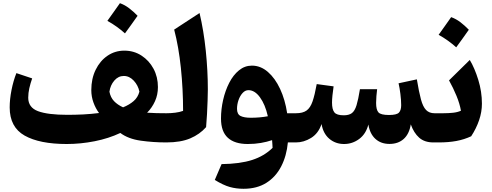

<svg xmlns="http://www.w3.org/2000/svg" viewBox="-20 -882 3044 1189"><path d="M750 -568.4Q809.1 -568.4 856.2 -537.8Q903.3 -507.3 930.7 -456.3Q958 -405.3 958 -342.8Q958 -295.4 939.9 -255.4Q921.9 -215.3 891.1 -184.1Q916.5 -182.1 949 -181.4Q981.4 -180.7 1009.8 -180.7H1010.3V0H1009.8Q927.2 0 850.6 -11Q773.9 -22 725.1 -58.6Q652.8 -24.4 565.9 -7.3Q479 9.8 393.1 9.8Q224.6 9.8 132.3 -42.5Q40 -94.7 40 -216.8Q40 -267.6 51.3 -324.5Q62.5 -381.3 81.5 -429.2L179.2 -396.5Q168.5 -366.2 161.6 -335.9Q154.8 -305.7 154.8 -276.9Q154.8 -216.3 215.3 -193.6Q275.9 -170.9 397 -170.9Q444.8 -170.9 494.6 -173.3Q544.4 -175.8 593.3 -182.1Q571.8 -210.9 558.6 -247.6Q545.4 -284.2 545.4 -324.2Q545.4 -394.5 572.3 -449.7Q599.1 -504.9 645.5 -536.6Q691.9 -568.4 750 -568.4ZM746.6 -411.6Q712.4 -411.6 687.7 -382.8Q663.1 -354 657.7 -314Q664.6 -278.3 686.3 -255.6Q708 -232.9 742.2 -217.3Q780.8 -232.9 807.4 -255.9Q834 -278.8 843.3 -314.5Q835.4 -353.5 808.3 -382.6Q781.2 -411.6 746.6 -411.6ZM722.7 -862.3Q752.9 -851.6 780 -830.8Q807.1 -810.1 832 -784.2Q813 -757.3 793.7 -730.2Q774.4 -703.1 753.9 -675.3Q730 -696.8 702.9 -716.3Q675.8 -735.8 645 -752.9Q665 -780.8 684.3 -808.1Q703.6 -835.4 722.7 -862.3Z M1215.8 -801.3Q1241.7 -690.9 1254.4 -567.6Q1267.1 -444.3 1267.1 -327.6Q1267.1 -298.8 1265.6 -259Q1264.2 -219.2 1262 -176.3Q1259.8 -133.3 1256.3 -94.7Q1217.3 -50.3 1158.2 -25.1Q1099.1 0 1010.3 0Q1000 0 994.9 -8.1Q989.7 -16.1 989.7 -37.6V-143.1Q989.7 -164.6 994.9 -172.6Q1000 -180.7 1010.3 -180.7Q1038.1 -180.7 1065.2 -184.1Q1092.3 -187.5 1113.8 -195.3Q1113.8 -330.6 1100.1 -461.7Q1086.4 -592.8 1058.6 -698.7Z M1540 -475.6Q1593.8 -475.6 1638.7 -436.8Q1683.6 -397.9 1714.6 -331.3Q1745.6 -264.6 1758.3 -180.7H1812.5V0H1762.7Q1754.9 83.5 1721.4 148.4Q1688 213.4 1629.6 250.2Q1571.3 287.1 1487.8 287.1Q1442.9 287.1 1402.8 275.9Q1362.8 264.6 1310.1 232.4L1352.1 134.3Q1466.8 132.8 1541.5 108.6Q1616.2 84.5 1668 33.7Q1667.5 21.5 1666.7 10Q1666 -1.5 1665 -14.2Q1633.8 -3.4 1595.7 3.2Q1557.6 9.8 1514.2 9.8Q1433.1 9.8 1390.9 -28.8Q1348.6 -67.4 1348.6 -147.9Q1348.6 -205.6 1361.8 -263.4Q1375 -321.3 1399.7 -369.4Q1424.3 -417.5 1460 -446.5Q1495.6 -475.6 1540 -475.6ZM1518.6 -323.7Q1498.5 -323.7 1482.4 -306.2Q1466.3 -288.6 1457 -262Q1447.8 -235.4 1447.8 -208Q1447.8 -174.8 1469.7 -163.8Q1491.7 -152.8 1533.2 -152.8Q1588.4 -152.8 1638.7 -162.1Q1622.1 -235.4 1589.8 -279.5Q1557.6 -323.7 1518.6 -323.7Z M2392.1 9.3Q2338.9 9.3 2304.7 -22Q2270.5 -53.2 2261.2 -110.8Q2246.1 -52.2 2204.1 -21.2Q2162.1 9.8 2110.8 9.8Q2057.6 9.8 2019.5 -22.5Q1981.4 -54.7 1971.2 -113.8Q1951.7 -55.7 1906.5 -27.8Q1861.3 0 1812.5 0Q1802.2 0 1797.1 -8.1Q1792 -16.1 1792 -37.6V-143.1Q1792 -164.6 1797.1 -172.6Q1802.2 -180.7 1812.5 -180.7Q1855 -180.7 1878.4 -197.5Q1901.9 -214.4 1915.5 -253.9Q1929.2 -293.5 1941.4 -361.3L2045.9 -347.2Q2041.5 -318.4 2038.8 -291.5Q2036.1 -264.6 2036.1 -247.1Q2036.1 -204.1 2050.8 -186Q2065.4 -168 2108.9 -168Q2141.1 -168 2159.2 -181.6Q2177.2 -195.3 2188 -230.5Q2198.7 -265.6 2209 -329.6H2315.4Q2313 -312 2311 -286.9Q2309.1 -261.7 2309.1 -244.6Q2309.1 -202.1 2323.7 -186Q2338.4 -169.9 2388.7 -169.9Q2436.5 -169.9 2450.4 -184.6Q2464.4 -199.2 2464.4 -230.5Q2464.4 -261.7 2459.5 -300.5Q2454.6 -339.4 2448.2 -366.2L2561.5 -390.6Q2574.2 -313 2586.7 -266.8Q2599.1 -220.7 2618.7 -200.7Q2638.2 -180.7 2670.9 -180.7H2682.1V0H2663.6Q2608.9 0 2575.7 -29.5Q2542.5 -59.1 2523.9 -111.8Q2514.2 -51.8 2479.7 -21.2Q2445.3 9.3 2392.1 9.3Z M2773.9 -775.9Q2804.2 -765.1 2831.3 -744.4Q2858.4 -723.6 2883.3 -697.8Q2864.3 -670.9 2845 -643.8Q2825.7 -616.7 2805.2 -588.9Q2781.2 -610.4 2754.2 -629.9Q2727.1 -649.4 2696.3 -666.5Q2716.3 -694.3 2735.6 -721.7Q2754.9 -749 2773.9 -775.9ZM2682.1 0Q2671.9 0 2666.7 -8.1Q2661.6 -16.1 2661.6 -37.6V-143.1Q2661.6 -164.6 2666.7 -172.6Q2671.9 -180.7 2682.1 -180.7H2724.6Q2757.8 -180.7 2786.1 -183.8Q2814.5 -187 2834.5 -196.3Q2827.1 -239.3 2807.1 -288.1Q2787.1 -336.9 2760.7 -384.3L2889.2 -510.7Q2919.4 -460.4 2941.9 -387.5Q2964.4 -314.5 2964.4 -240.2Q2964.4 -189 2947 -137.9Q2929.7 -86.9 2897.9 -38.1Q2855 -18.1 2806.4 -9Q2757.8 0 2697.8 0Z"/></svg>

Font: Pinar DS2-Bold
Style: Regular
Weight: 700
Designer: Amin Abedi
Version: Version 2.000